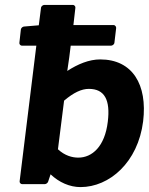

<svg xmlns="http://www.w3.org/2000/svg" viewBox="-20 -738 606 782"><path d="M241 -328C280 -361 312 -376 342 -376C406 -376 430 -331 419 -242C407 -141 355 -96 299 -96C274 -96 244 -104 216 -130ZM262 -504 268 -552H432C437 -552 445 -556 446 -564L453 -623C454 -628 450 -636 442 -636H279L287 -706C288 -711 284 -718 276 -718H161C156 -718 148 -714 147 -706L138 -635L79 -630C73 -630 66 -625 65 -618L59 -564C58 -559 62 -552 70 -552H128L60 0C59 5 63 12 71 12H162C167 12 174 8 176 2L186 -28C221 5 264 24 308 24C425 24 542 -76 563 -244C581 -393 520 -496 388 -496C343 -496 297 -477 254 -449Z"/></svg>

Font: Falling Sky
Style: BdObl
Weight: 700
Designer: Paul D. Hunt
Foundry: Adobe Systems Incorporated
Version: Version 1.02